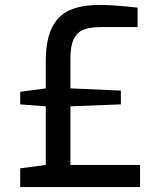

<svg xmlns="http://www.w3.org/2000/svg" viewBox="-20 -760 649 780"><path d="M62 -76 166 -90V-328L62 -336V-387L166 -401V-511Q166 -597 191 -647.5Q216 -698 264 -719Q312 -740 387 -740Q440 -740 539 -729V-650H391Q346 -650 319.5 -639.5Q293 -629 279.5 -601Q266 -573 266 -521V-401L471 -392V-336L266 -328V-90H549V0H62Z"/></svg>

Font: Exo Medium
Style: Regular
Weight: 500
Designer: Natanael Gama
Foundry: Natanael Gama
Version: Version 1.500; ttfautohint (v1.6)